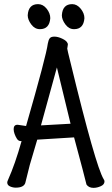

<svg xmlns="http://www.w3.org/2000/svg" viewBox="-20 -894 540 928"><path d="M432 14Q409 14 398 -2Q390 -37 338 -230L160 -219Q151 -186 124 -97L102 -9Q94 13 56 13Q42 13 28.5 7Q15 1 15 -12Q15 -17 19 -25Q53 -101 84 -211Q85 -211 85 -212H81Q69 -212 62 -223Q55 -234 50.5 -246.5Q46 -259 46 -270Q46 -291 65 -291L106 -285Q204 -626 211 -683Q214 -700 220 -708.5Q226 -717 243 -717Q260 -717 281 -707Q302 -697 306 -686Q308 -684 308 -679Q308 -674 306.5 -668.5Q305 -663 305 -659Q305 -655 321 -591Q442 -92 481 -28Q485 -23 485 -17Q485 -2 467 6Q449 14 432 14ZM178 -288 321 -296 255 -568ZM173 -753Q148 -753 131 -776Q114 -799 114 -820Q117 -874 164 -874Q188 -874 205.5 -852Q223 -830 223 -806Q219 -753 173 -753ZM338 -753Q313 -753 296 -776Q279 -799 279 -820Q282 -874 329 -874Q352 -874 370 -852Q388 -830 388 -806Q384 -753 338 -753Z"/></svg>

Font: LXGW WenKai Mono TC
Style: Bold
Weight: 700
Designer: LXGW / Fontworks Inc.
Foundry: LXGW / Fontworks Inc.
Version: Version 1.330